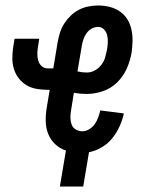

<svg xmlns="http://www.w3.org/2000/svg" viewBox="-20 -548 540 699"><path d="M283 131H198L220 0Q198 -7 181 -23Q164 -39 155.5 -60.5Q147 -82 146.5 -106.5Q146 -131 150 -155L161 -221H154Q133 -221 113 -224.5Q93 -228 77 -237.5Q61 -247 49 -262Q37 -277 31 -296Q25 -315 25 -335.5Q25 -356 28 -376L33 -407H123L118 -376Q116 -363 116 -350.5Q116 -338 119.5 -326.5Q123 -315 132 -307Q141 -299 154 -299H174L190 -395Q193 -412 198.5 -429.5Q204 -447 214 -462.5Q224 -478 237.5 -491Q251 -504 267.5 -512.5Q284 -521 302 -524.5Q320 -528 337 -528Q359 -528 379 -523Q399 -518 416 -506.5Q433 -495 443.5 -478Q454 -461 458.5 -440.5Q463 -420 462.5 -398.5Q462 -377 459 -356Q454 -327 441.5 -298.5Q429 -270 406.5 -248Q384 -226 354.5 -216Q325 -206 296 -206Q284 -206 272.5 -207Q261 -208 249 -210L238 -142Q236 -129 236.5 -116.5Q237 -104 241.5 -93Q246 -82 257 -76Q268 -70 280 -70Q293 -70 305.5 -78Q318 -86 325.5 -97Q333 -108 337.5 -120.5Q342 -133 345 -146L431 -135Q426 -112 415.5 -88.5Q405 -65 389 -45Q373 -25 350 -11.5Q327 2 304 6ZM296 -284Q311 -284 325 -291.5Q339 -299 349 -312Q359 -325 363 -339.5Q367 -354 370 -369Q372 -382 372.5 -395Q373 -408 370 -420Q367 -432 358.5 -441Q350 -450 337 -450Q325 -450 314 -444Q303 -438 295.5 -427.5Q288 -417 284 -405.5Q280 -394 278 -382L262 -288Q271 -286 279 -285Q287 -284 296 -284Z"/></svg>

Font: Iosevka Term Curly Semibold
Style: Italic
Weight: 600
Italic angle: -9°
Designer: Belleve Invis
Foundry: Belleve Invis
Version: Version 32.3.0